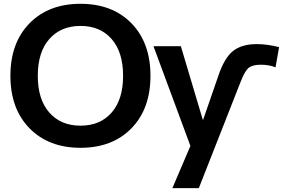

<svg xmlns="http://www.w3.org/2000/svg" viewBox="-20 -760 1492 1000"><path d="M133.8 -91.8Q34.2 -193.4 34.2 -365.2Q34.2 -537.1 133.8 -638.7Q233.4 -740.2 399.4 -740.2Q565.4 -740.2 664.6 -638.7Q763.7 -537.1 763.7 -365.2Q763.7 -193.4 664.6 -91.8Q565.4 9.8 399.4 9.8Q233.4 9.8 133.8 -91.8ZM236.8 -556.6Q176.8 -488.3 176.8 -365.2Q176.8 -242.2 236.8 -173.8Q296.9 -105.5 399.4 -105.5Q502 -105.5 561.5 -173.8Q621.1 -242.2 621.1 -365.2Q621.1 -488.3 561.5 -556.6Q502 -625 399.4 -625Q296.9 -625 236.8 -556.6ZM779.3 -519.5H921.9L1036.1 -136.7H1038.1L1116.2 -362.3Q1147.5 -457 1192.9 -493.7Q1238.3 -530.3 1317.4 -530.3Q1371.1 -530.3 1433.6 -514.6L1415 -409.2Q1381.8 -422.9 1338.9 -422.9Q1295.9 -422.9 1275.9 -407.2Q1255.9 -391.6 1234.4 -336.9L1015.6 219.7H877.9L971.7 0Z"/></svg>

Font: GenEi M Gothic v2 Bold
Style: Regular
Weight: 700
Version: Version 2.0